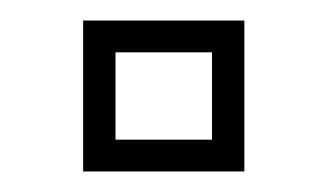

<svg xmlns="http://www.w3.org/2000/svg" viewBox="-20 -461 319 187"><path d="M61 -294V-441H218V-294ZM92.5 -325H186.5V-410H92.5Z"/></svg>

Font: Tourney Condensed Light
Style: Regular
Weight: 300
Width: 3
Designer: Tyler Finck
Foundry: Etcetera Type Co
Version: Version 1.010; ttfautohint (v1.8.3)